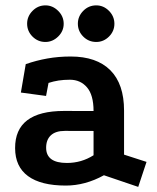

<svg xmlns="http://www.w3.org/2000/svg" viewBox="-20 -679 591 722"><path d="M370.8 -20Q300.5 18.8 227.5 18.8Q133.8 18.8 85.4 -16.8Q37 -52.2 36.8 -121.8Q36.2 -261.8 220.8 -261.8L331.8 -261.5Q331.8 -321.8 307.1 -350.5Q282.5 -379.2 242.8 -379.2Q219.5 -379.2 200.2 -376.2Q181 -373.2 162.5 -367.2L153.2 -318.2L58.5 -331L76.8 -437.8Q117 -451.8 158.4 -459.1Q199.8 -466.5 245.8 -466.5Q343.2 -466.5 394.9 -414.9Q446.5 -363.2 446.5 -263.2V-97.5L531 -70.2L499.8 23.8ZM223.8 -186.8Q189 -186.8 171.2 -170.1Q153.5 -153.5 153.5 -123.5Q153.5 -66.2 231.5 -66.2Q286.2 -66.2 331.8 -95.2V-186.5ZM342 -658.8Q369.5 -658.8 389.9 -638.1Q410.2 -617.5 410.2 -589.6Q410.2 -561.8 389.9 -541.5Q369.5 -521.2 342 -521.2Q313.2 -521.2 293 -541.5Q272.8 -561.8 272.8 -590Q272.8 -617.5 293 -638.1Q313.2 -658.8 342 -658.8ZM150.9 -658.8Q178 -658.8 198.8 -638.1Q219.5 -617.5 219.5 -589.6Q219.5 -561.8 198.6 -541.5Q177.8 -521.2 150.7 -521.2Q122.5 -521.2 102.2 -541.5Q82 -561.8 82 -590Q82 -617.5 102.3 -638.1Q122.6 -658.8 150.9 -658.8Z"/></svg>

Font: Podkova VF Beta
Style: Regular
Weight: 400
Designer: Ilya Yudin
Foundry: Cyreal (www.cyreal.org)
Version: Version 2.100